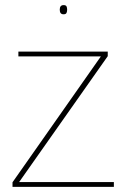

<svg xmlns="http://www.w3.org/2000/svg" viewBox="-20 -732 487 752"><path d="M29 0V-18L375 -511H52V-530H402V-512L55 -19H426V0ZM229 -676Q214 -676 214 -694Q214 -712 229 -712Q238 -712 240.5 -707Q243 -702 243 -694Q243 -687 240.5 -681.5Q238 -676 229 -676Z"/></svg>

Font: Georama Thin
Style: Regular
Weight: 100
Designer: Jean-Baptiste Levee
Foundry: Production Type
Version: Version 1.000